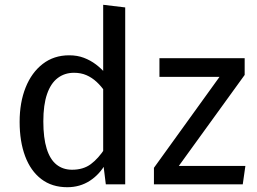

<svg xmlns="http://www.w3.org/2000/svg" viewBox="-20 -770 1075 802"><path d="M269 -539Q303 -539 330.5 -528.5Q358 -518 380.5 -501Q403 -484 421 -463L420 -385Q403 -410 383.5 -428Q364 -446 341 -456Q318 -466 289 -466Q250 -466 221 -444Q192 -422 176.5 -377Q161 -332 161 -263Q161 -194 175 -149Q189 -104 216 -82.5Q243 -61 281 -61Q328 -61 359.5 -84.5Q391 -108 419 -151L422 -88Q397 -42 355.5 -15Q314 12 261 12Q197 12 152.5 -22Q108 -56 85 -117.5Q62 -179 62 -261Q62 -342 87 -404.5Q112 -467 158.5 -503Q205 -539 269 -539ZM411 -123V-750L503 -739V0H422L411 -89ZM646 -527H1002V-457L727 -77H1005L994 0H623V-69L897 -449H646Z"/></svg>

Font: Fira Sans Variable
Style: Regular
Weight: 400
Designer: Carrois Corporate & Edenspiekermann AG
Foundry: Carrois Corporate GbR & Edenspiekermann AG
Version: Version 4.202